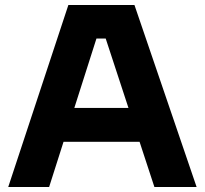

<svg xmlns="http://www.w3.org/2000/svg" viewBox="-20 -750 822 770"><path d="M13 0 254.2 -730H519.2L768.5 0H599.2L397 -616.5L448.8 -595.5H320.2L373.5 -616.5L177 0ZM195.5 -181.2 245.8 -317.2H532.2L582.5 -181.2Z"/></svg>

Font: SVN-Sora Variable
Style: Regular
Weight: 400
Designer: Jonathan Barnbrook, Julián Moncada
Foundry: Barnbrook Fonts
Version: Version 2.000 - Viet hoa boi STYLEno.1 Fonts